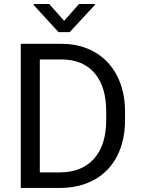

<svg xmlns="http://www.w3.org/2000/svg" viewBox="-20 -927 696 947"><path d="M82.5 0V-710.9H283.2Q376 -710.9 447.3 -669.9Q518.6 -628.9 557.4 -553.2Q596.2 -477.5 596.7 -379.4V-334Q596.7 -233.4 557.9 -157.7Q519 -82 447 -41.5Q375 -1 279.3 0ZM176.3 -633.8V-76.7H274.9Q383.3 -76.7 443.6 -144Q503.9 -211.4 503.9 -335.9V-377.4Q503.9 -498.5 447 -565.7Q390.1 -632.8 285.6 -633.8ZM296.4 -824.2 369.6 -907.2H447.8V-902.3L323.7 -768.6H268.6L146 -902.3V-907.2H222.7Z"/></svg>

Font: Noboto
Style: Regular
Weight: 400
Designer: Google
Version: Version 2.001101; 2014